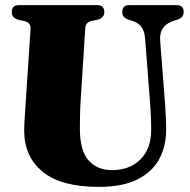

<svg xmlns="http://www.w3.org/2000/svg" viewBox="-20 -720 741 750"><path d="M566.5 -315 547 -566.5Q545 -598 532.5 -614.8Q520 -631.5 495.5 -639L483 -643Q457.5 -650.5 457.5 -673Q457.5 -700 485 -700H670Q697.5 -700 697.5 -673Q697.5 -651 672 -643L659.5 -639Q632.5 -631 618 -611.8Q603.5 -592.5 605.5 -563L624.5 -318Q626.5 -291 627.8 -265.5Q629 -240 629 -212.5Q629 -149.5 602.2 -99.2Q575.5 -49 517.5 -19.5Q459.5 10 365.5 10Q218.5 10 146.5 -49.2Q74.5 -108.5 74.5 -209.5Q74.5 -229.5 76.8 -263.8Q79 -298 81 -328.5L99.5 -608.5Q100.5 -632 74 -638L52.5 -642.5Q26 -649.5 26 -673Q26 -700 54 -700H359.5Q387.5 -700 387.5 -673Q387.5 -650 361 -643L336.5 -638Q314.5 -633 313 -609L295 -326Q293 -293 292.5 -265.2Q292 -237.5 292 -218.5Q292 -131.5 326 -93.5Q360 -55.5 417 -55.5Q486.5 -55.5 528.5 -97.2Q570.5 -139 570.5 -212.5Q570.5 -247 569.2 -269.8Q568 -292.5 566.5 -315Z"/></svg>

Font: Fraunces 144pt Soft Black
Style: Regular
Weight: 900
Version: Version 1.000;[b76b70a41]